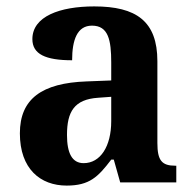

<svg xmlns="http://www.w3.org/2000/svg" viewBox="-20 -569 600 599"><path d="M188 10C259 10 286 -17 327 -71H335L355 0H530V-52H527C485 -52 471 -68 471 -123V-378C471 -503 405 -549 274 -549C167 -549 81 -518 81 -447C81 -400 122 -381 205 -381C205 -445 221 -489 267 -489C318 -489 327 -444 327 -374V-318L250 -315C111 -310 42 -261 42 -153C42 -42 106 10 188 10ZM241 -60C205 -60 189 -91 189 -148C189 -221 212 -259 286 -264L327 -267V-191C327 -112 293 -60 241 -60Z"/></svg>

Font: Noto Serif Bengali SemiCondensed
Style: Bold
Weight: 700
Width: 4
Designer: Juan Bruce, Universal Thirst, Indian Type Foundry and the Monotype Design Team.
Foundry: Monotype Imaging Inc.
Version: Version 2.003